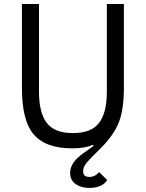

<svg xmlns="http://www.w3.org/2000/svg" viewBox="-20 -718 718 945"><path d="M171.9 -698.2H87.9V-286.1Q87.9 -128.9 142.1 -61Q200.7 12.2 335.9 12.2Q397 12.2 437 -4.9L440.9 0Q433.1 5.4 418.2 16.4Q403.3 27.3 396 32.2Q375.5 45.4 358.9 62Q325.2 95.7 325.2 132.8Q325.2 168.9 352.3 188Q379.4 207 419.9 207Q453.1 207 475.6 196Q498 185.1 507.8 168L467.8 128.9Q448.2 152.8 419.9 152.8Q404.8 152.8 397 146.2Q389.2 139.6 389.2 123Q389.2 104 407.2 82Q422.9 63 475.1 12.2Q543 -55.7 566.9 -121.1Q589.8 -184.1 589.8 -286.1V-698.2H505.9V-266.1Q505.9 -163.1 467.5 -113Q429.2 -63 338.9 -63Q248.5 -63 210.2 -113Q171.9 -163.1 171.9 -266.1Z"/></svg>

Font: Plexus Sans
Style: Regular
Weight: 400
Version: Version 2.001;PS 002.001;hotconv 1.0.70;makeotf.lib2.5.58329